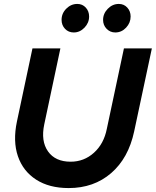

<svg xmlns="http://www.w3.org/2000/svg" viewBox="-20 -946 792 976"><path d="M329 10Q230 10 163.5 -33Q97 -76 71 -152Q45 -228 66 -328L145 -700H287L205 -314Q187 -229 224 -176.5Q261 -124 339 -124Q407 -124 457.5 -169.5Q508 -215 523 -291L610 -700H752L662 -278Q633 -142 545 -66Q457 10 329 10ZM355 -781Q328 -781 310.5 -799.5Q293 -818 293 -845Q293 -878 317 -902Q341 -926 373 -926Q399 -926 416 -907.5Q433 -889 433 -862Q433 -830 409.5 -805.5Q386 -781 355 -781ZM566 -781Q540 -781 522 -799.5Q504 -818 504 -845Q504 -877 528 -901.5Q552 -926 584 -926Q610 -926 627 -907.5Q644 -889 644 -862Q644 -830 621 -805.5Q598 -781 566 -781Z"/></svg>

Font: Red Hat Display
Style: Bold Italic
Weight: 700
Italic angle: -12°
Designer: Pentagram, MCKL
Foundry: Pentagram, MCKL
Version: Version 1.023; ttfautohint (v1.8.3)